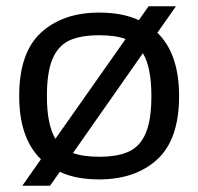

<svg xmlns="http://www.w3.org/2000/svg" viewBox="-20 -556 630 610"><path d="M549 -251Q549 -113 479.5 -49.5Q410 14 295 14Q221 14 170 -10L139 34H51L110 -50Q41 -117 41 -251Q41 -389 110.5 -452.5Q180 -516 295 -516Q369 -516 421 -492L452 -536H539L480 -452Q549 -385 549 -251ZM156 -115 379 -432Q348 -444 295 -444Q235 -444 199.5 -427Q164 -410 146.5 -368Q129 -326 129 -251Q129 -160 156 -115ZM461 -251Q461 -342 434 -387L212 -70Q243 -58 295 -58Q355 -58 390.5 -75Q426 -92 443.5 -134Q461 -176 461 -251Z"/></svg>

Font: Rhodium Libre
Style: Regular
Weight: 400
Designer: James Puckett
Foundry: Dunwich Type Founders
Version: Version 1.001; ttfautohint (v1.3)